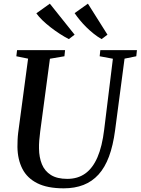

<svg xmlns="http://www.w3.org/2000/svg" viewBox="-20 -1016 766 1046"><path d="M658.5 -696.5 607 -306Q596 -223 573.8 -163.2Q551.5 -103.5 516.8 -65.2Q482 -27 434.8 -8.5Q387.5 10 327 10Q238.5 10 183.2 -17.8Q128 -45.5 102 -96.2Q76 -147 75 -215.5Q75 -234 75.8 -253.2Q76.5 -272.5 79 -292.5L133 -696.5L69 -709.5L73 -743H334.5L331 -709.5L252 -696L199 -299.5Q195.5 -274 193.8 -250.5Q192 -227 192.5 -207Q193 -159 208.2 -121.5Q223.5 -84 257.2 -62.8Q291 -41.5 346.5 -41.5Q403.5 -41.5 444.2 -70.5Q485 -99.5 510.8 -158.8Q536.5 -218 547.5 -309.5L595 -696L523 -709.5L526.5 -743H726L722.5 -709.5ZM565.5 -827 533.5 -803Q511.5 -815.5 490.2 -832.5Q469 -849.5 450 -868.2Q431 -887 414.8 -906.8Q398.5 -926.5 386.5 -944.5L459 -996ZM386.5 -827 355 -803Q331.5 -815 306 -831.5Q280.5 -848 256 -867Q231.5 -886 211.2 -905.5Q191 -925 178 -943.5L251.5 -996Z"/></svg>

Font: Merriweather 72pt Medium
Style: Italic
Weight: 500
Italic angle: -7.8°
Version: Version 2.101